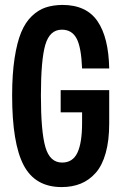

<svg xmlns="http://www.w3.org/2000/svg" viewBox="-20 -759 501 788"><path d="M232.9 8.8Q124 8.8 76.9 -81.3Q29.8 -171.4 29.8 -367.2Q29.8 -454.6 39.8 -519.8Q49.8 -585 66.9 -626.2Q84 -667.5 110.6 -692.9Q137.2 -718.3 167.2 -728.3Q197.3 -738.3 235.8 -738.8Q334.5 -738.8 380.1 -672.1Q425.8 -605.5 428.2 -478H316.9Q313.5 -565.4 294.2 -601.3Q274.9 -637.2 233.9 -637.2Q184.1 -637.2 166 -575.2Q147.9 -513.2 147.9 -367.2Q147.9 -218.8 166.3 -155.3Q184.6 -91.8 234.9 -91.8Q278.8 -91.8 297.9 -132.6Q316.9 -173.3 316.9 -254.9V-297.9H229V-389.2H428.2V-252Q428.2 -182.1 413.8 -130.9Q399.4 -79.6 372.8 -49.6Q346.2 -19.5 311.5 -5.4Q276.9 8.8 232.9 8.8Z"/></svg>

Font: Lumene Sans Condensed
Style: Bold
Weight: 600
Width: 3
Designer: Deni Anggara
Version: Version 1.003;Glyphs 3.1.2 (3151)